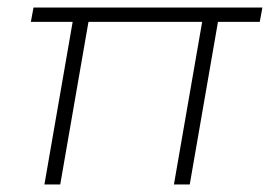

<svg xmlns="http://www.w3.org/2000/svg" viewBox="-20 -490 717 510"><path d="M98 0 173 -432H62L69 -470H677L670 -432H559L484 0H442L517 -432H215L140 0Z"/></svg>

Font: Gantari ExtraLight
Style: Italic
Weight: 250
Italic angle: -10°
Designer: Anugrah Pasau
Foundry: Lafontype
Version: Version 1.000